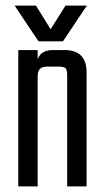

<svg xmlns="http://www.w3.org/2000/svg" viewBox="-20 -663 373 683"><path d="M169 -485H209Q288 -485 288 -406V0H219V-395Q219 -414 213.5 -420Q208 -426 188 -426H148Q130 -426 122 -418Q114 -410 114 -390V0H45V-485H114V-452Q125 -485 169 -485ZM204 -516H117L32 -643H108L160 -559L213 -643H289Z"/></svg>

Font: Teko Light
Style: Regular
Weight: 300
Designer: Manushi Parikh, Jonny Pinhorn
Foundry: Indian Type Foundry
Version: Version 1.105;PS 1.0;hotconv 1.0.78;makeotf.lib2.5.61930; tt